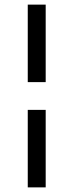

<svg xmlns="http://www.w3.org/2000/svg" viewBox="-20 -760 318 830"><path d="M100 -405V-740H177.5V-405ZM100 50V-285H177.5V50Z"/></svg>

Font: Geologica Cursive Light
Style: Regular
Weight: 300
Designer: Sindre Bremnes, Frode Helland
Foundry: Monokrom Skriftforlag AS
Version: Version 1.010;gftools[0.9.28]